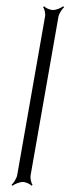

<svg xmlns="http://www.w3.org/2000/svg" viewBox="-20 -582 225 614"><path d="M17 9 20 12C26 7 42 0 53 0C63 0 77 7 81 12L84 9C80 4 76 -11 78 -22L167 -529C169 -539 179 -554 185 -559L182 -562C176 -557 160 -550 150 -550C139 -550 125 -557 121 -562L118 -559C122 -554 126 -539 124 -529L35 -22C33 -11 23 4 17 9Z"/></svg>

Font: Armata Saber
Style: RgIta
Weight: 400
Designer: Jasper
Foundry: Cannot Into Space Fonts
Version: Version 0.970